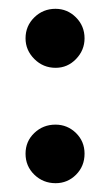

<svg xmlns="http://www.w3.org/2000/svg" viewBox="-20 -407 251 436"><path d="M106.3 -253Q78 -253 58 -273Q38 -293 38 -320Q38 -348 57.9 -367.5Q77.8 -387 106 -387Q133 -387 152.5 -367.5Q172 -348 172 -320Q172 -293 152.7 -273Q133.4 -253 106.3 -253ZM106.3 9Q78 9 58 -10.3Q38 -29.7 38 -58Q38 -86 57.9 -105Q77.8 -124 106 -124Q133 -124 152.5 -105Q172 -86 172 -58Q172 -29.7 152.7 -10.3Q133.4 9 106.3 9Z"/></svg>

Font: Kreon Light
Style: Regular
Weight: 300
Designer: Julia Petretta
Foundry: Julia Petretta and Eli Heuer
Version: Version 2.002